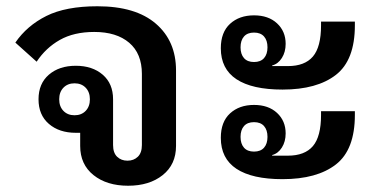

<svg xmlns="http://www.w3.org/2000/svg" viewBox="-20 -581 1211 613"><path d="M389 12Q321 12 278.5 -22Q236 -56 236 -115V-157H222Q169 -157 136 -185.5Q103 -214 103 -264Q103 -314 136 -342.5Q169 -371 222 -371Q275 -371 308 -342.5Q341 -314 341 -264V-118Q341 -93 354 -80.5Q367 -68 387 -68Q407 -68 420 -80.5Q433 -93 433 -118V-345Q433 -410 392.5 -444.5Q352 -479 281 -479Q216 -479 171 -453.5Q126 -428 97 -384L29 -445Q66 -499 128 -530Q190 -561 291 -561Q413 -561 477.5 -505.5Q542 -450 542 -356V-115Q542 -56 499.5 -22Q457 12 389 12ZM218 -213Q240 -213 253.5 -227Q267 -241 267 -264Q267 -287 253.5 -301Q240 -315 218 -315Q196 -315 182.5 -301Q169 -287 169 -264Q169 -241 182.5 -227Q196 -213 218 -213Z M882 -295Q785 -295 735 -328Q685 -361 685 -427Q685 -478 714.5 -505Q744 -532 791 -532Q837 -532 864.5 -506.5Q892 -481 892 -441Q892 -415 880 -396Q868 -377 849 -372V-370H899Q953 -370 979 -400.5Q1005 -431 1005 -500V-512H1113V-500Q1113 -389 1052.5 -342Q992 -295 882 -295ZM882 -9Q785 -9 735 -42Q685 -75 685 -141Q685 -192 714.5 -219Q744 -246 791 -246Q837 -246 864.5 -220.5Q892 -195 892 -155Q892 -129 880 -110Q868 -91 849 -86V-84H899Q953 -84 979 -114.5Q1005 -145 1005 -214V-226H1113V-214Q1113 -103 1052.5 -56Q992 -9 882 -9ZM791 -383Q812 -383 823 -395.5Q834 -408 834 -430Q834 -452 823 -464.5Q812 -477 791 -477Q770 -477 759 -464.5Q748 -452 748 -430Q748 -408 759 -395.5Q770 -383 791 -383ZM791 -97Q812 -97 823 -109.5Q834 -122 834 -144Q834 -166 823 -178.5Q812 -191 791 -191Q770 -191 759 -178.5Q748 -166 748 -144Q748 -122 759 -109.5Q770 -97 791 -97Z"/></svg>

Font: IBM Plex Sans Thai Looped Medium
Style: Regular
Weight: 500
Designer: Mike Abbink, Paul van der Laan, Pieter van Rosmalen, Ben Mitchell, Mark Frömberg
Foundry: Bold Monday
Version: Version 1.1